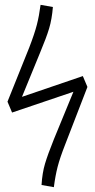

<svg xmlns="http://www.w3.org/2000/svg" viewBox="-20 -765 394 795"><path d="M342 -405 250 -167Q228 -111 218.5 -74Q209 -37 203 10L152 1Q155 -49 166.5 -87.5Q178 -126 203 -188L284 -385L30 -299L11 -344L101 -568Q123 -625 132.5 -662Q142 -699 148 -745L199 -736Q195 -686 183.5 -647.5Q172 -609 146 -547L71 -364L323 -450Z"/></svg>

Font: Fira Sans Extra Condensed Light
Style: Regular
Weight: 300
Width: 1
Designer: Carrois Corporate & Edenspiekermann AG
Foundry: Carrois Corporate GbR & Edenspiekermann AG
Version: Version 4.203